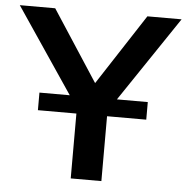

<svg xmlns="http://www.w3.org/2000/svg" viewBox="-77 -755 783 805"><g transform="rotate(5 314.5 -352.5)"><path d="M250 0V-296L-26 -705H123L317 -407L511 -705H655L379 -295V0ZM88 -273V-347H544V-273Z"/></g></svg>

Font: MulishBold
Style: Bold
Weight: 700
Designer: Vernon Adams
Foundry: Vernon Adams
Version: Version 3.602; ttfautohint (v1.8.3)